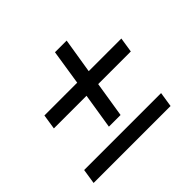

<svg xmlns="http://www.w3.org/2000/svg" viewBox="-130 -699 861 861"><g transform="rotate(-45 300.0 -268.5)"><path d="M244 -130 271 -299H64L75 -370H283L309 -537H383L356 -370H563L552 -299H345L318 -130ZM17 0 28 -71H516L505 0Z"/></g></svg>

Font: Nunito Sans 7pt Medium
Style: Italic
Weight: 500
Italic angle: -9°
Designer: Vernon Adams
Foundry: Vernon Adams
Version: Version 3.101;gftools[0.9.27]